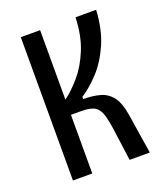

<svg xmlns="http://www.w3.org/2000/svg" viewBox="-124 -745 715 831"><g transform="rotate(-20 233.0 -330.0)"><path d="M69 0V-660H158V-340Q193 -366 229.5 -408Q266 -450 292 -512.5Q318 -575 321 -660H416Q411 -571 382.5 -506Q354 -441 313.5 -397Q273 -353 231 -326V-316Q275 -316 308.5 -306.5Q342 -297 363.5 -269Q385 -241 394 -185L423 0H330L313 -126Q306 -182 297 -213.5Q288 -245 268 -257.5Q248 -270 205 -270H158V0Z"/></g></svg>

Font: Bricolage Grotesque 10pt Condensed
Style: Regular
Weight: 400
Width: 3
Designer: Mathieu Triay
Foundry: Atelier Triay
Version: Version 1.000; ttfautohint (v1.8.4.7-5d5b);gftools[0.9.29]